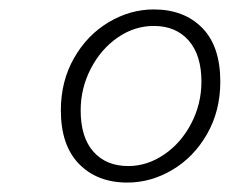

<svg xmlns="http://www.w3.org/2000/svg" viewBox="-20 -823 487 407"><path d="M109 -589Q109 -651 137 -700Q165 -749 210.5 -776Q256 -803 306 -803Q370 -803 408.5 -764Q447 -725 447 -650Q447 -588 419 -539Q391 -490 345.5 -463Q300 -436 250 -436Q186 -436 147.5 -475.5Q109 -515 109 -589ZM407 -650Q407 -706 380 -737Q353 -768 306 -768Q265 -768 229.5 -743.5Q194 -719 172.5 -677.5Q151 -636 151 -589Q151 -532 178 -501.5Q205 -471 252 -471Q292 -471 328 -495.5Q364 -520 385.5 -561.5Q407 -603 407 -650Z"/></svg>

Font: Nebula Sans Light
Style: Regular
Weight: 300
Italic angle: -9°
Designer: Paul D. Hunt for Adobe (as Source Sans)
Foundry: Nebula Entertainment & Broadcasting LLC
Version: Version 1.010